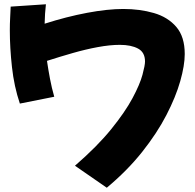

<svg xmlns="http://www.w3.org/2000/svg" viewBox="-20 -807 911 899"><path d="M73 -322Q46 -402 36 -493Q26 -584 26 -665Q26 -696 27.5 -723.5Q29 -751 30 -776L195 -787Q190 -745 189 -696Q292 -729 388 -747Q484 -765 557 -765Q635 -765 700.5 -746Q766 -727 805.5 -681Q845 -635 845 -554Q845 -501 824 -427Q803 -353 759 -268Q715 -183 645.5 -95.5Q576 -8 480 72L331 -31Q436 -122 501 -202.5Q566 -283 600.5 -347.5Q635 -412 647 -456.5Q659 -501 659 -519Q659 -562 626.5 -579.5Q594 -597 541 -597Q495 -597 438 -586.5Q381 -576 320 -558.5Q259 -541 200 -522Q206 -481 214 -438.5Q222 -396 234 -354Z"/></svg>

Font: Mochiy Pop P One
Style: Regular
Weight: 400
Designer: FONTDASU
Foundry: FONTDASU / Google Inc. / Adobe
Version: Version 2.000